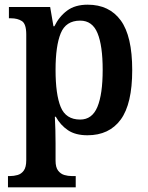

<svg xmlns="http://www.w3.org/2000/svg" viewBox="-20 -566 630 819"><path d="M14 233V185H23Q39 185 55 180.5Q71 176 81.5 161.5Q92 147 92 117V-419Q92 -464 73.5 -476Q55 -488 27 -488H18V-536H194L208 -454H212Q232 -495 266 -520.5Q300 -546 354 -546Q446 -546 495 -479Q544 -412 544 -267Q544 -123 495 -56Q446 11 353 11Q302 11 270 -10.5Q238 -32 218 -68H214Q217 -11 217 45V119Q217 148 228 162Q239 176 254.5 180.5Q270 185 286 185H303V233ZM322 -56Q373 -56 395.5 -110Q418 -164 418 -268Q418 -371 396 -424.5Q374 -478 322 -478Q261 -478 239 -424Q217 -370 217 -268Q217 -163 239 -109.5Q261 -56 322 -56Z"/></svg>

Font: Noto Serif Ethiopic SemiCondensed SemiBold
Style: Regular
Weight: 600
Width: 4
Designer: Monotype Design Team
Foundry: Monotype Imaging Inc.
Version: Version 2.102; ttfautohint (v1.8.4.7-5d5b)